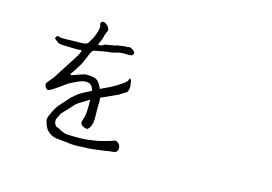

<svg xmlns="http://www.w3.org/2000/svg" viewBox="-102 -973 1704 1205"><g transform="rotate(15 750.0 -370.5)"><path d="M344.7 -437.5Q335 -421.9 334 -419.9L322.3 -404.3Q313.5 -391.6 326.2 -392.6Q327.1 -392.6 331.1 -393.6L369.1 -407.2Q377.9 -410.2 382.8 -412.1Q402.3 -418 407.2 -418.9Q413.1 -420.9 428.7 -419.9Q455.1 -418 462.9 -416Q476.6 -413.1 486.3 -406.2Q498 -397.5 503.9 -387.7Q512.7 -374 520.5 -354.5Q523.4 -356.4 527.3 -358.4Q568.4 -377.9 583 -384.8Q614.3 -401.4 616.2 -403.3Q627 -411.1 641.6 -419.9Q663.1 -433.6 665 -436.5Q670.9 -442.4 677.7 -449.2Q679.7 -451.2 681.6 -459Q683.6 -466.8 684.6 -466.8Q686.5 -467.8 690.4 -464.8Q695.3 -460 696.3 -455.1Q698.2 -446.3 699.2 -439.5Q701.2 -428.7 701.2 -419.9Q702.1 -411.1 701.2 -405.3Q700.2 -399.4 697.3 -391.6Q693.4 -380.9 690.4 -378.9Q684.6 -377 659.2 -360.4Q648.4 -353.5 645.5 -351.6Q566.4 -315.4 536.1 -301.8Q537.1 -295.9 538.1 -290Q539.1 -273.4 538.1 -249Q537.1 -224.6 538.1 -200.2Q539.1 -175.8 538.1 -156.2Q537.1 -134.8 528.3 -115.2Q522.5 -101.6 510.7 -92.8Q506.8 -89.8 490.2 -95.7Q476.6 -100.6 470.7 -106.4Q464.8 -112.3 463.9 -121.1Q463.9 -128.9 467.8 -140.6Q473.6 -158.2 474.6 -163.1Q477.5 -178.7 478.5 -185.5Q480.5 -212.9 480.5 -238.3Q480.5 -259.8 480.5 -274.4Q469.7 -268.6 456.1 -259.8Q407.2 -230.5 397.5 -220.7Q396.5 -218.8 350.6 -169.9Q327.1 -145.5 325.2 -143.6Q320.3 -134.8 316.4 -127Q305.7 -104.5 304.7 -101.6Q302.7 -97.7 303.7 -87.9Q304.7 -75.2 306.6 -72.3Q315.4 -55.7 322.3 -53.7Q334 -51.8 353.5 -39.1Q356.4 -37.1 377 -30.3Q387.7 -27.3 388.7 -26.4Q393.6 -26.4 406.2 -25.4Q424.8 -25.4 443.4 -24.4Q486.3 -24.4 488.3 -24.4Q510.7 -25.4 529.3 -27.3Q567.4 -32.2 585 -35.2Q615.2 -41 652.3 -51.8Q675.8 -58.6 690.4 -64.5Q698.2 -67.4 701.2 -66.4Q709 -65.4 715.8 -60.5Q722.7 -54.7 728.5 -46.9Q731.4 -41 732.4 -32.2Q733.4 -21.5 732.4 -16.6Q729.5 -6.8 723.6 -2Q716.8 3.9 704.1 4.9L674.8 7.8Q659.2 11.7 608.4 17.6Q546.9 25.4 543 24.4Q528.3 23.4 512.7 25.4Q487.3 27.3 472.7 27.3Q437.5 27.3 420.9 24.4Q392.6 20.5 369.1 18.6Q342.8 16.6 337.9 15.6Q322.3 12.7 306.6 5.9Q294.9 0 284.2 -9.8Q278.3 -13.7 268.6 -26.4Q263.7 -34.2 259.8 -43.9Q254.9 -54.7 252.9 -63.5Q247.1 -81.1 248 -85.9Q250 -102.5 259.8 -121.1Q277.3 -161.1 295.9 -184.6Q302.7 -192.4 336.9 -230.5Q355.5 -251 358.4 -254.9Q393.6 -286.1 405.3 -293Q418.9 -301.8 476.6 -331.1Q474.6 -337.9 472.7 -343.8Q467.8 -357.4 459 -365.2Q449.2 -374 436.5 -376Q420.9 -377.9 400.4 -373Q392.6 -371.1 367.2 -359.4Q335.9 -344.7 325.2 -338.9Q300.8 -322.3 297.9 -320.3Q278.3 -304.7 253.9 -289.1Q228.5 -271.5 214.8 -265.6Q207 -261.7 197.3 -269.5Q192.4 -273.4 188.5 -281.2Q183.6 -291 184.1 -295.9Q184.6 -300.8 192.4 -312.5Q193.4 -313.5 210 -334Q222.7 -348.6 224.6 -351.6L245.1 -383.8Q250 -390.6 275.4 -430.7Q332 -518.6 335.9 -525.4Q342.8 -538.1 346.7 -550.8Q349.6 -557.6 345.7 -559.6Q344.7 -560.5 333 -558.6Q328.1 -557.6 247.1 -559.6Q245.1 -559.6 205.1 -562.5Q195.3 -563.5 175.8 -581.1Q166 -588.9 166 -589.8Q168.9 -596.7 173.8 -603.5Q177.7 -607.4 180.7 -608.4Q183.6 -608.4 190.4 -605.5Q192.4 -603.5 206.1 -601.6Q215.8 -601.6 236.3 -601.6Q343.8 -603.5 350.6 -604.5Q372.1 -608.4 377.9 -618.2Q399.4 -655.3 400.4 -657.2Q409.2 -676.8 418 -704.1Q418.9 -707 421.9 -726.6Q422.9 -734.4 419.9 -740.2Q417 -749 417 -753.9Q417 -754.9 421.9 -761.7Q424.8 -766.6 426.8 -766.6Q429.7 -767.6 434.6 -767.6Q439.5 -768.6 454.1 -758.8Q464.8 -752 470.7 -740.2Q477.5 -728.5 475.6 -722.7Q474.6 -720.7 465.8 -699.2Q460.9 -684.6 460.9 -684.6Q461.9 -683.6 458 -671.9Q450.2 -646.5 444.3 -636.7Q437.5 -625 438.5 -621.6Q439.5 -618.2 460.9 -621.1Q461.9 -621.1 471.7 -627.9Q484.4 -635.7 490.2 -633.8Q491.2 -632.8 507.8 -636.7Q520.5 -639.6 529.3 -640.6Q548.8 -642.6 549.8 -645.5Q549.8 -646.5 571.3 -649.4Q589.8 -651.4 593.8 -652.3Q607.4 -656.2 616.2 -653.3Q620.1 -652.3 634.8 -657.2Q635.7 -657.2 649.4 -650.4Q680.7 -632.8 666 -616.2Q661.1 -610.4 656.2 -609.4Q646.5 -608.4 634.8 -608.4Q596.7 -610.4 575.2 -605.5Q524.4 -591.8 519.5 -593.8Q518.6 -594.7 490.2 -589.8Q472.7 -586.9 458 -584Q420.9 -577.1 418 -575.2Q407.2 -566.4 399.4 -545.9Q396.5 -536.1 372.1 -482.4Q367.2 -471.7 344.7 -437.5Z"/></g></svg>

Font: ToneOZ-YinPZ-Tsuipita-TC
Style: Regular
Weight: 400
Designer: ÂÆ£ÂøóÂáåJeffrey Xuan(jeffreyx@gmail.com, ToneOZ.com) ÈòøÂù§(cjkFonts)
Foundry: ToneOZ
Version: Version 0.24071